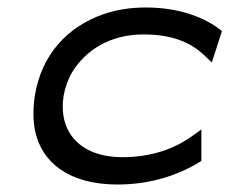

<svg xmlns="http://www.w3.org/2000/svg" viewBox="-20 -482 613 513"><path d="M363 -390C441 -390 490 -368 525 -335L546 -315L573 -399C530 -434 462 -462 369 -462C329 -462 291 -456 256 -444C162 -411 91 -338 73 -226C68 -192 68 -160 74 -131C92 -48 164 11 294 11C387 11 463 -17 518 -52V-136L490 -116C444 -84 384 -62 306 -62C280 -62 255 -66 233 -74C173 -96 138 -149 150 -226C154 -249 162 -271 174 -291C209 -347 273 -390 363 -390Z"/></svg>

Font: Charger Sport
Style: ExtObl
Weight: 400
Designer: Jasper
Foundry: Cannot Into Space Fonts
Version: Version 1.1